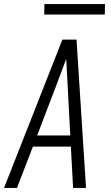

<svg xmlns="http://www.w3.org/2000/svg" viewBox="-29 -931 549 951"><path d="M-9 0 280 -735H350L397 0H333L322 -205H134L55 0ZM319 -260 307 -490Q305 -527 303 -564.5Q301 -602 299 -639Q285 -602 271 -564.5Q257 -527 243 -490L155 -260ZM190 -859 191 -911H491L490 -859Z"/></svg>

Font: Iosevka Light Oblique
Style: Regular
Weight: 300
Italic angle: -9°
Monospace: yes
Designer: Belleve Invis
Foundry: Belleve Invis
Version: Version 32.5.0; ttfautohint (v1.8.4)